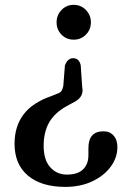

<svg xmlns="http://www.w3.org/2000/svg" viewBox="-20 -602 510 772"><path d="M310.5 -252Q318.5 -214.5 282.5 -194L248.5 -175.5Q199 -148 177.2 -109Q155.5 -70 155.5 -16Q155.5 41 182 70.5Q208.5 100 248.5 100Q293 100 314.2 78.8Q335.5 57.5 335.5 22.5V-6Q335.5 -74 395.5 -74Q421 -74.5 436.5 -57.2Q452 -40 452 -10.5Q452 32 425 68.5Q398 105 350.8 127.2Q303.5 149.5 242.5 149.5Q146.5 149.5 92.5 104.2Q38.5 59 38.5 -24Q38.5 -94 74.8 -142Q111 -190 188.5 -216.5L212 -226Q223 -229.5 227.8 -237.2Q232.5 -245 234.5 -256.5L241 -338.5Q251.5 -368 274 -368Q298 -368 304.5 -340ZM276.5 -582.5Q305.5 -582.5 325.5 -561.8Q345.5 -541 345.5 -512.5Q345.5 -483 325.5 -462.8Q305.5 -442.5 276.5 -442.5Q247 -442.5 227.2 -462.8Q207.5 -483 207.5 -512.5Q207.5 -541 227.2 -561.8Q247 -582.5 276.5 -582.5Z"/></svg>

Font: Fraunces 72pt SuperSoft
Style: Regular
Weight: 400
Version: Version 1.000;[b76b70a41]